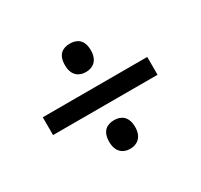

<svg xmlns="http://www.w3.org/2000/svg" viewBox="-108 -730 792 756"><g transform="rotate(-30 287.5 -352.0)"><path d="M286 -462C318 -462 345 -481 345 -527C345 -575 318 -591 286 -591C253 -591 227 -575 227 -527C227 -481 253 -462 286 -462ZM49 -312H524V-393H49ZM286 -113C318 -113 345 -133 345 -178C345 -226 318 -243 286 -243C253 -243 227 -226 227 -178C227 -133 253 -113 286 -113Z"/></g></svg>

Font: Noto Sans Canadian Aboriginal Medium
Style: Regular
Weight: 500
Designer: Monotype Design Team, Typotheque's Kevin King
Foundry: Monotype Imaging Inc.
Version: Version 2.004